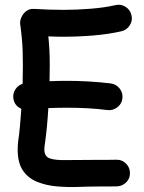

<svg xmlns="http://www.w3.org/2000/svg" viewBox="-20 -739 596 795"><path d="M35.2 -332.5Q32.7 -352.5 43.9 -369.4Q55.2 -386.2 73.7 -392.1Q74.7 -432.1 74.7 -468.8Q74.7 -503.4 73.7 -529.8Q72.8 -556.2 70.3 -582Q67.9 -607.9 63.5 -640.1Q62 -651.9 68.4 -667Q74.7 -682.1 88.4 -692.9Q102.1 -703.6 122.1 -702.1Q152.3 -700.2 182.6 -699.2Q212.9 -698.2 242.7 -698.2Q298.3 -698.2 356.2 -702.9Q414.1 -707.5 458 -717.8Q480.5 -723.1 500 -710.7Q519.5 -698.2 524.4 -675.8Q529.8 -653.3 517.3 -634Q504.9 -614.7 482.4 -609.4Q428.2 -597.2 365.5 -592Q302.7 -586.9 242.7 -586.9Q210.9 -586.9 180.2 -588.4Q183.1 -559.1 184.6 -531.5Q186 -503.9 186 -468.8Q186 -437 185.1 -402.8Q219.7 -404.3 256.3 -404.3Q302.7 -404.3 348.4 -401.6Q394 -398.9 438.5 -393.6Q460.9 -390.6 475.3 -372.6Q489.7 -354.5 486.8 -331.5Q484.4 -309.1 466.1 -294.9Q447.8 -280.8 425.3 -283.2Q383.8 -288.6 341.8 -290.8Q299.8 -293 256.3 -293Q236.3 -293 217.5 -292.5Q198.7 -292 180.2 -291.5Q177.7 -251 174.1 -212.6Q170.4 -174.3 165.5 -140.6Q163.6 -130.9 163.6 -119.6Q163.6 -91.8 185.1 -83.5Q206.5 -75.2 255.6 -76.2Q304.7 -77.1 387.2 -77.1Q406.7 -77.1 425 -77.1Q443.4 -77.1 461.4 -77.6Q484.4 -78.6 501 -62.5Q517.6 -46.4 518.1 -23.4Q519 -0.5 502.7 15.9Q486.3 32.2 463.4 32.7Q444.8 33.2 425.8 33.2Q406.7 33.2 387.2 33.2Q350.6 33.2 306.2 34.9Q261.7 36.6 217.3 33Q172.9 29.3 135.5 14.6Q98.1 0 75.7 -31.7Q53.2 -63.5 53.2 -119.6Q53.2 -136.7 55.2 -153.8Q59.6 -183.1 62.7 -217.5Q65.9 -252 68.4 -288.6Q39.1 -301.3 35.2 -332.5Z"/></svg>

Font: Mikhak SemiBold
Style: Regular
Weight: 600
Designer: Amin Abedi
Version: Version 3.3